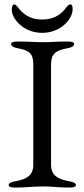

<svg xmlns="http://www.w3.org/2000/svg" viewBox="-20 -840 380 865"><path d="M170 -692C255 -692 307 -756 307 -796C307 -809 307 -820 297 -820C287 -820 279 -807 273 -799C246 -767 213 -752 170 -752C127 -752 94 -767 67 -799C61 -807 53 -820 43 -820C37 -820 33 -809 33 -796C33 -756 85 -692 170 -692ZM48 5C102 5 126 0 176 0C222 0 239 5 293 5C310 5 322 2 322 -6C322 -15 312 -20 289 -24C239 -33 210 -51 210 -98V-550C210 -597 231 -613 281 -622C304 -626 314 -633 314 -642C314 -650 302 -653 285 -653C231 -653 219 -650 176 -650C130 -650 113 -653 59 -653C42 -653 30 -650 30 -642C30 -633 40 -626 63 -622C113 -613 130 -597 130 -550V-98C130 -51 102 -33 52 -24C29 -20 19 -15 19 -6C19 2 31 5 48 5Z"/></svg>

Font: Garamond-Math
Style: Regular
Weight: 400
Version: Version 2019-08-16